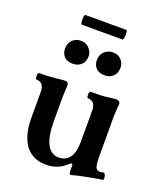

<svg xmlns="http://www.w3.org/2000/svg" viewBox="-143 -856 813 965"><g transform="rotate(20 263.0 -373.5)"><path d="M350 17Q346 17 344 11.5Q342 6 342 -5V-28Q342 -39 336 -39Q334 -39 331 -37.5Q328 -36 324 -32Q303 -11 276 0Q249 11 217 11Q169 11 135.5 -11.5Q102 -34 84.5 -78Q67 -122 67 -185V-324Q67 -349 56.5 -362Q46 -375 26 -375Q22 -375 20.5 -384Q19 -393 20.5 -401.5Q22 -410 26 -410Q54 -410 79.5 -411.5Q105 -413 122 -415Q139 -417 147.5 -418Q156 -419 164 -419Q182 -419 182 -398Q181 -382 180 -366.5Q179 -351 179 -338V-208Q179 -128 200.5 -86.5Q222 -45 265 -45Q302 -45 322 -73.5Q342 -102 342 -156V-324Q342 -349 331.5 -362Q321 -375 301 -375Q297 -375 295.5 -384Q294 -393 295.5 -401.5Q297 -410 301 -410Q328 -410 354.5 -411Q381 -412 398 -415Q415 -417 422.5 -418Q430 -419 438 -419Q446 -419 452 -414.5Q458 -410 458 -401Q457 -383 455.5 -367Q454 -351 454 -338V-125Q454 -79 460 -63.5Q466 -48 484 -48Q487 -48 491.5 -49Q496 -50 501 -51Q507 -53 511 -44Q515 -35 515.5 -25.5Q516 -16 511 -15Q506 -15 491 -12.5Q476 -10 459.5 -7Q443 -4 430 -1Q418 1 406.5 3.5Q395 6 383.5 8.5Q372 11 359 15Q353 17 350 17ZM170 -512Q137 -512 122 -529Q107 -546 107 -571Q107 -600 125 -617.5Q143 -635 170 -635Q197 -635 214.5 -616Q232 -597 232 -576Q232 -545 214 -528.5Q196 -512 170 -512ZM340 -512Q308 -512 292.5 -529Q277 -546 277 -571Q277 -600 296 -617.5Q315 -635 340 -635Q369 -635 385.5 -617Q402 -599 402 -576Q402 -545 384.5 -528.5Q367 -512 340 -512ZM146 -712Q141 -712 139.5 -725Q138 -738 139.5 -751Q141 -764 146 -764H364Q369 -764 370 -751Q371 -738 369 -725Q367 -712 362 -712Z"/></g></svg>

Font: Junicode VF
Style: Regular
Weight: 400
Designer: Peter S. Baker
Version: Version 2.213